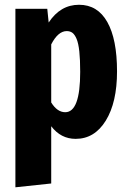

<svg xmlns="http://www.w3.org/2000/svg" viewBox="-20 -568 539 809"><path d="M313 -547.9Q391.1 -547.9 432.1 -475.3Q473.1 -402.8 473.1 -267.1Q473.1 -136.7 425.8 -59.8Q378.4 17.1 298.8 17.1Q236.3 17.1 195.8 -36.1V205.1L44.9 221.2V-530.8H179.2L185.1 -473.1Q234.4 -547.9 313 -547.9ZM254.9 -95.2Q317.9 -95.2 317.9 -265.1Q317.9 -316.9 314.2 -351.3Q310.5 -385.7 302.7 -404.1Q294.9 -422.4 285.2 -429.7Q275.4 -437 261.2 -437Q224.6 -437 195.8 -380.9V-136.2Q221.2 -95.2 254.9 -95.2Z"/></svg>

Font: Fira Sans Compressed
Style: Bold
Weight: 700
Width: 1
Designer: Carrois Corporate & Edenspiekermann AG
Foundry: Carrois Corporate GbR & Edenspiekermann AG
Version: Version 4.203;PS 004.203;hotconv 1.0.88;makeotf.lib2.5.64775